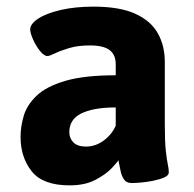

<svg xmlns="http://www.w3.org/2000/svg" viewBox="-20 -551 585 579"><path d="M190 8Q109 8 75.5 -34.5Q42 -77 42 -138Q42 -169 51.5 -201.5Q61 -234 90 -262Q119 -290 176.5 -307Q234 -324 329 -324V-357Q329 -386 310.5 -400Q292 -414 251 -414Q215 -414 188.5 -406Q162 -398 145.5 -390Q129 -382 123 -382Q113 -382 100.5 -397.5Q88 -413 79.5 -432.5Q71 -452 71 -462Q71 -479 95.5 -495Q120 -511 163.5 -521Q207 -531 262 -531Q341 -531 388 -509.5Q435 -488 456 -450.5Q477 -413 477 -364V-176Q477 -124 480 -96.5Q483 -69 486 -55.5Q489 -42 489 -31Q489 -22 475.5 -16Q462 -10 442.5 -6Q423 -2 404.5 -0.5Q386 1 377 1Q361 1 353.5 -10.5Q346 -22 343 -38.5Q340 -55 337 -68Q334 -62 316.5 -43.5Q299 -25 267.5 -8.5Q236 8 190 8ZM239 -109Q268 -109 292.5 -127Q317 -145 329 -172V-227Q293 -227 267 -222Q241 -217 223.5 -208Q206 -199 197.5 -185Q189 -171 189 -153Q189 -134 201.5 -121.5Q214 -109 239 -109Z"/></svg>

Font: Asap
Style: Regular
Weight: 400
Designer: Pablo Cosgaya
Foundry: Omnibus-Type
Version: Version 3.001